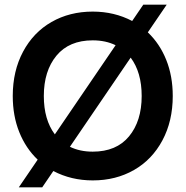

<svg xmlns="http://www.w3.org/2000/svg" viewBox="-20 -764 800 828"><path d="M699 -744 617.5 -624.5Q669 -575.5 697 -505.5Q725 -435.5 725 -350Q725 -242 680.5 -158.8Q636 -75.5 557.8 -30.8Q479.5 14 380 14Q287 14 210 -26.5L162 44H61L142.5 -75.5Q91 -124.5 63 -194.5Q35 -264.5 35 -350Q35 -458 79.5 -541.2Q124 -624.5 202.2 -669.2Q280.5 -714 380 -714Q473 -714 550 -673.5L598 -744ZM169 -350Q169 -248 216.5 -184.5L478.5 -569Q435.5 -590 380 -590Q278 -590 223.5 -524Q169 -458 169 -350ZM380 -110Q482 -110 536.5 -176Q591 -242 591 -350Q591 -452 543.5 -515.5L281.5 -131Q324.5 -110 380 -110Z"/></svg>

Font: Cabin
Style: Bold
Weight: 700
Designer: Pablo Impallari
Foundry: Pablo Impallari. http://www.impallari.com Igino Marini. http://www.ikern.com
Version: Version 3.001;hotconv 1.0.109;makeotfexe 2.5.65596